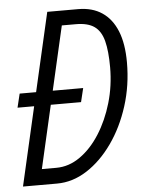

<svg xmlns="http://www.w3.org/2000/svg" viewBox="-52 -762 600 804"><g transform="rotate(-5 248.0 -360.0)"><path d="M18 -331 32 -389H299L285 -331ZM60 0 74 -66H158Q211 -66 258 -99Q305 -132 341 -188.5Q377 -245 398 -316.5Q419 -388 419 -466Q419 -534 408 -576.5Q397 -619 369.5 -638.5Q342 -658 292 -658H204L219 -720H307Q366 -720 407 -692.5Q448 -665 469.5 -612Q491 -559 491 -480Q491 -384 463.5 -297.5Q436 -211 388.5 -144Q341 -77 281 -38.5Q221 0 155 0ZM12 0 177 -720H247L82 0Z"/></g></svg>

Font: Instrument Sans Condensed
Style: Italic
Weight: 400
Width: 3
Italic angle: -13°
Designer: Rodrigo Fuenzalida
Foundry: fragTYPE
Version: Version 1.000;gftools[0.9.28]